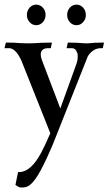

<svg xmlns="http://www.w3.org/2000/svg" viewBox="-26 -603 486 852"><path d="M73.2 229Q71.8 229 64.7 228.8Q57.6 228.5 42.5 217.8L54.2 160.2L59.1 160.6Q110.8 160.6 156.7 74.7Q172.4 45.4 197.3 -11.7L68.4 -335.4Q43 -389.2 14.2 -389.2H-5.9L0 -414.1Q43.5 -414.1 64 -411.6Q78.1 -410.6 101.6 -410.6Q116.7 -410.6 127.7 -411.4Q138.7 -412.1 155.8 -413.1Q172.9 -414.1 204.6 -414.1L199.2 -389.2H188Q154.8 -389.2 154.8 -360.4Q154.8 -350.1 160.2 -335.9L241.7 -121.6L314.5 -323.2Q318.8 -336.4 318.8 -349.6Q318.8 -351.1 318.6 -359.4Q318.4 -367.7 312 -378.4Q305.7 -389.2 292.5 -389.2H269.5Q272.9 -402.3 274.9 -414.1Q303.7 -414.1 318.1 -413.1Q332.5 -412.1 340.1 -411.4Q347.7 -410.6 355.5 -410.6H362.3Q391.6 -414.1 435.5 -414.1L430.2 -389.2H421.9Q387.2 -389.2 363.8 -353.5L207 41.5Q181.2 102.5 155 152.1Q128.9 201.7 103.5 220.2Q90.8 229 73.2 229ZM134.8 -491.2Q117.7 -491.2 105.5 -504.6Q93.3 -518.1 93.3 -536.6Q93.3 -555.7 105.5 -569.1Q117.7 -582.5 134.8 -582.5Q151.9 -582.5 164.1 -569.1Q176.3 -555.7 176.3 -536.6Q176.3 -518.1 164.1 -504.6Q151.9 -491.2 134.8 -491.2ZM313.5 -491.2Q295.9 -491.2 283.9 -504.6Q272 -518.1 272 -536.6Q272 -555.7 283.9 -569.1Q295.9 -582.5 313.5 -582.5Q330.6 -582.5 342.8 -569.1Q355 -555.7 355 -536.6Q355 -518.1 342.8 -504.6Q330.6 -491.2 313.5 -491.2Z"/></svg>

Font: Quaaykop
Style: Regular
Weight: 400
Designer: Tup Wanders
Foundry: Free font, DO NOT SELL
Version: Version 1.00;July 31, 2023;FontCreator 11.5.0.2430 64-bit